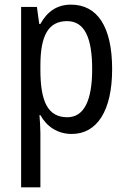

<svg xmlns="http://www.w3.org/2000/svg" viewBox="-20 -567 545 827"><path d="M71 240H154V6C154 -16 152 -44 150 -71H154C181 -22 228 10 289 10C398 10 463 -90 463 -269C463 -454 398 -547 286 -547C226 -547 184 -518 154 -464H149L139 -537H71ZM270 -62C187 -62 154 -128 154 -266V-285C154 -415 189 -476 269 -476C345 -476 377 -403 377 -269C377 -134 342 -62 270 -62Z"/></svg>

Font: Noto Sans Condensed
Style: Regular
Weight: 400
Width: 3
Designer: Monotype Design Team
Foundry: Monotype Imaging Inc.
Version: Version 2.013